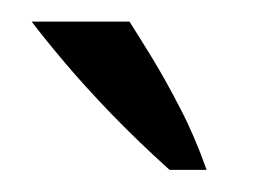

<svg xmlns="http://www.w3.org/2000/svg" viewBox="-20 -691 246 176"><path d="M135.4 -535.3Q106.7 -561.2 82.3 -586.4Q57.9 -611.7 39.4 -633.6Q20.9 -655.5 9 -671.2H98.7Q107.7 -657.1 120 -637Q132.2 -616.9 145.3 -591.5Q158.5 -566.1 169.4 -535.3Z"/></svg>

Font: Russolo 10pt ExtraLight
Style: Regular
Weight: 200
Designer: Micah Stupak-Hahn
Version: Version 1.000